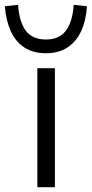

<svg xmlns="http://www.w3.org/2000/svg" viewBox="-47 -777 381 797"><path d="M108 0V-494H181V0ZM144 -556Q92 -556 55.5 -579Q19 -602 -1.5 -646Q-22 -690 -27 -751L28 -757Q33 -685 60.5 -649Q88 -613 144 -613Q198 -613 226 -649Q254 -685 259 -757L314 -751Q310 -690 289 -646Q268 -602 231.5 -579Q195 -556 144 -556Z"/></svg>

Font: Nunito Sans 7pt SemiExpanded Light
Style: Regular
Weight: 300
Width: 6
Designer: Vernon Adams
Foundry: Vernon Adams
Version: Version 3.101;gftools[0.9.27]